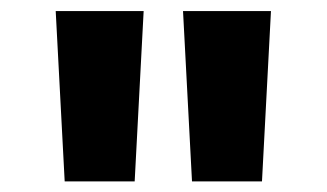

<svg xmlns="http://www.w3.org/2000/svg" viewBox="-20 -748 604 355"><path d="M99.6 -412.6 83 -727.5H245.6L229 -412.6ZM335 -412.6 318.4 -727.5H481L464.4 -412.6Z"/></svg>

Font: Inter Tight ExtraBold
Style: Regular
Weight: 800
Designer: Rasmus Andersson
Foundry: rsms
Version: Version 3.004; ttfautohint (v1.8.4.7-5d5b)